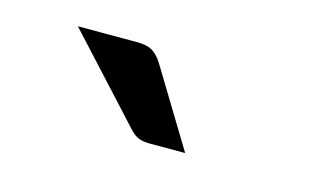

<svg xmlns="http://www.w3.org/2000/svg" viewBox="-36 -800 473 292"><g transform="rotate(15 200.0 -654.0)"><path d="M151.5 -726Q169 -726 177.5 -720.2Q186 -714.5 193 -703L266.5 -582H211Q199.5 -582 192.2 -585.2Q185 -588.5 177.5 -597L59 -726Z"/></g></svg>

Font: TypoPRO Lato
Style: Regular
Weight: 500
Designer: Lukasz Dziedzic with Adam Twardoch and Botio Nikoltchev
Foundry: tyPoland Lukasz Dziedzic
Version: Version 2.010; 2014-09-01; http://www.latofonts.com/